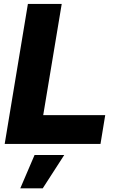

<svg xmlns="http://www.w3.org/2000/svg" viewBox="-20 -748 605 998"><path d="M4.4 0 125 -727.5H300.8L204.6 -149.4H526.9L502.4 0ZM85.4 231 159.7 57.6H314L202.1 231Z"/></svg>

Font: Inter Display ExtraBold
Style: Italic
Weight: 800
Italic angle: -9.39999°
Designer: Rasmus Andersson
Foundry: rsms
Version: Version 4.000;git-a52131595